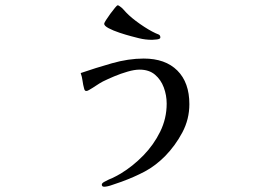

<svg xmlns="http://www.w3.org/2000/svg" viewBox="-20 -652 1040 728"><path d="M698 -257Q698 -200 671.5 -150Q645 -100 606 -60Q569 -23 529.5 -2Q490 19 441 37Q428 41 407.5 48.5Q387 56 375 56Q366 56 366 48Q366 43 374.5 38Q383 33 393 28.5Q403 24 406 23Q421 16 438 6Q484 -22 523.5 -62.5Q563 -103 587.5 -153Q612 -203 612 -259Q612 -291 601 -320.5Q590 -350 567.5 -369Q545 -388 509 -388Q490 -388 464 -380.5Q438 -373 413 -362.5Q388 -352 370 -343Q357 -336 344.5 -327.5Q332 -319 318 -311Q312 -307 307 -307Q301 -307 299 -316Q295 -330 293 -345.5Q291 -361 286 -375Q341 -394 404 -412Q467 -430 525 -430Q607 -430 652.5 -384.5Q698 -339 698 -257ZM588 -510Q588 -504 575 -502.5Q562 -501 557 -501Q531 -501 507 -507Q499 -509 478 -514.5Q457 -520 433 -528Q409 -536 392 -545Q375 -554 375 -562Q375 -565 382 -576Q389 -587 398.5 -600Q408 -613 416 -622.5Q424 -632 426 -632Q428 -632 431.5 -630Q435 -628 437 -626Q443 -622 448 -616Q453 -610 458 -605Q478 -584 511 -561Q544 -538 570 -526Q576 -524 582 -521Q588 -518 588 -510Z"/></svg>

Font: Kaisei Opti Medium
Style: Regular
Weight: 500
Designer: Font-Kai, 金井和夫
Foundry: KAZUO KANAI
Version: Version 5.003